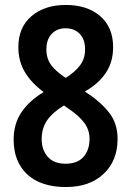

<svg xmlns="http://www.w3.org/2000/svg" viewBox="-20 -744 529 774"><path d="M245 -724Q332 -724 384 -679Q436 -634 436 -554Q436 -494 406.5 -450Q377 -406 322 -375Q382 -337 418 -292.5Q454 -248 454 -184Q454 -96 397.5 -43Q341 10 246 10Q145 10 90 -41Q35 -92 35 -181Q35 -245 66.5 -291.5Q98 -338 156 -373Q107 -409 80.5 -453Q54 -497 54 -554Q54 -634 107 -679Q160 -724 245 -724ZM244 -630Q210 -630 188.5 -607.5Q167 -585 167 -545Q167 -506 188 -479.5Q209 -453 245 -430Q283 -454 303 -481Q323 -508 323 -545Q323 -585 301.5 -607.5Q280 -630 244 -630ZM148 -183Q148 -140 172.5 -112Q197 -84 244 -84Q292 -84 316.5 -111.5Q341 -139 341 -185Q341 -221 318.5 -250.5Q296 -280 253 -308L238 -319Q192 -291 170 -259Q148 -227 148 -183Z"/></svg>

Font: Noto Sans Ethiopic Condensed SemiBold
Style: Regular
Weight: 600
Width: 3
Designer: Monotype Design Team
Foundry: Monotype Imaging Inc.
Version: Version 2.102; ttfautohint (v1.8.4.7-5d5b)